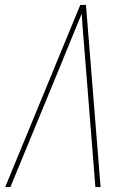

<svg xmlns="http://www.w3.org/2000/svg" viewBox="-20 -755 540 775"><path d="M1 0 304 -735H327L386 0H365L326 -490Q322 -542 317.5 -594.5Q313 -647 310 -700Q288 -647 266.5 -594.5Q245 -542 224 -490L22 0Z"/></svg>

Font: Iosevka SS04 Thin
Style: Italic
Weight: 100
Italic angle: -9°
Monospace: yes
Designer: Belleve Invis
Foundry: Belleve Invis
Version: Version 19.0.0; ttfautohint (v1.8.4)